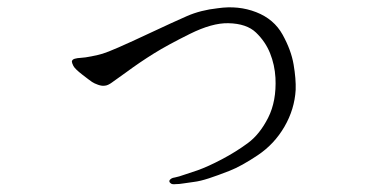

<svg xmlns="http://www.w3.org/2000/svg" viewBox="-20 -590 1040 513"><path d="M438 -113Q441 -115 448 -116Q455 -117 478 -125L508 -135Q536 -145 573 -164.5Q610 -184 642 -207.5Q674 -231 696.5 -275.5Q719 -320 716 -382Q714 -417 701.5 -448Q689 -479 664 -503Q639 -527 590 -528Q547 -529 487.5 -499.5Q428 -470 391 -447Q354 -424 316 -396L281 -371Q268 -361 259 -361Q252 -360 242 -363.5Q232 -367 226 -371Q220 -375 200 -390.5Q180 -406 176 -414Q172 -422 172 -426Q173 -431 179.5 -433Q186 -435 196.5 -435.5Q207 -436 224.5 -439.5Q242 -443 254 -446.5Q266 -450 297 -463.5Q328 -477 385.5 -504Q443 -531 479.5 -547Q516 -563 562 -568Q617 -576 664.5 -557.5Q712 -539 735 -497.5Q758 -456 764.5 -417.5Q771 -379 770 -350Q767 -298 740 -251.5Q713 -205 669 -175.5Q625 -146 593 -133.5Q561 -121 538 -113.5Q515 -106 498.5 -104Q482 -102 470.5 -100Q459 -98 449 -98Q441 -97 437 -99.5Q433 -102 432.5 -105.5Q432 -109 438 -113Z"/></svg>

Font: ChillKai
Style: Regular
Weight: 400
Designer: ChillType
Foundry: 寒蝉字型
Version: Version 2.000